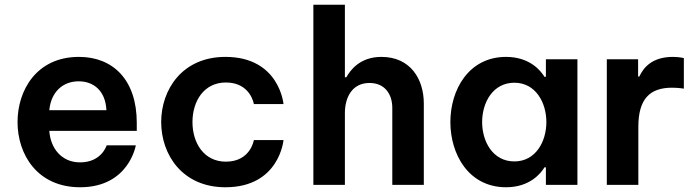

<svg xmlns="http://www.w3.org/2000/svg" viewBox="-20 -780 2934 810"><path d="M318 10C524 10 553 -167 553 -167H430C430 -167 409 -95 318 -95C239 -95 193 -155 188 -228H557V-262C557 -443 457 -540 313 -540C134 -540 54 -399 54 -265C54 -129 137 10 318 10ZM188 -315C195 -391 244 -437 312 -437C374 -437 425 -398 429 -315Z M931 10C1159 10 1176 -189 1176 -189H1051C1051 -189 1037 -98 933 -98C840 -98 792 -177 792 -265C792 -353 840 -432 933 -432C1037 -432 1051 -341 1051 -341H1176C1176 -341 1159 -540 931 -540C748 -540 660 -401 660 -265C660 -128 749 10 931 10Z M1435 0V-303C1435 -367 1464 -430 1539 -430C1604 -430 1635 -382 1635 -325V0H1768V-343C1768 -447 1711 -540 1589 -540C1497 -540 1457 -482 1441 -454H1435V-760H1302V0Z M2115 -540C1957 -540 1880 -401 1880 -265C1880 -129 1957 10 2115 10C2217 10 2263 -51 2277 -74H2283V0H2416V-530H2283V-456H2277C2263 -479 2217 -540 2115 -540ZM2150 -431C2240 -431 2285 -347 2285 -265C2285 -183 2240 -99 2150 -99C2059 -99 2014 -183 2014 -265C2014 -347 2059 -431 2150 -431Z M2673 0V-245C2673 -362 2721 -410 2815 -410C2843 -410 2865 -406 2865 -406V-535C2865 -535 2845 -540 2819 -540C2734 -540 2696 -498 2677 -457H2672V-530H2540V0Z"/></svg>

Font: Be Vietnam Pro SemiBold
Style: Regular
Weight: 600
Designer: Lam Bao, Tony Le, Vietanh Nguyen
Foundry: Yellow Type Foundry
Version: Version 1.002